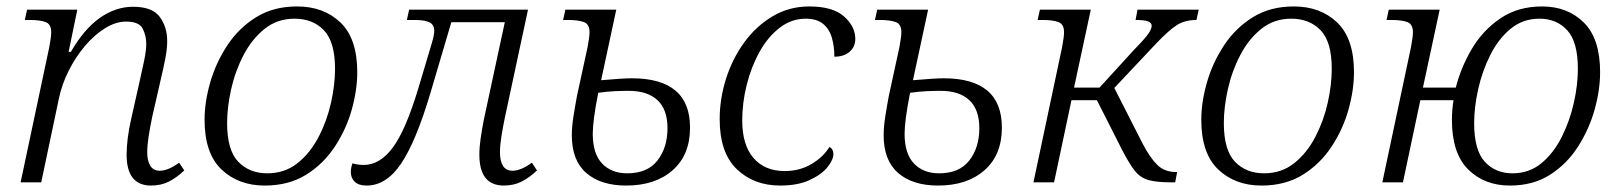

<svg xmlns="http://www.w3.org/2000/svg" viewBox="-20 -566 5031 596"><path d="M449 10Q373 10 373 -86Q373 -109 376.5 -137Q380 -165 387 -196L414 -316Q422 -351 428 -380.5Q434 -410 434 -430Q434 -455 423 -477Q412 -499 371 -499Q339 -499 305.5 -478Q272 -457 243 -422.5Q214 -388 193 -346Q172 -304 163 -261L108 0H44L133 -420Q139 -452 139 -466Q139 -491 121.5 -497.5Q104 -504 72 -504H57L64 -536H220L193 -405H200Q241 -476 290 -510.5Q339 -545 393 -545Q453 -545 476 -513.5Q499 -482 499 -439Q499 -414 493 -383.5Q487 -353 481 -328L452 -201Q446 -172 441.5 -143.5Q437 -115 437 -93Q437 -67 446.5 -51.5Q456 -36 476 -36Q502 -36 536 -61L552 -37Q529 -15 504.5 -2.5Q480 10 449 10Z M802 10Q720 10 667.5 -40Q615 -90 615 -194Q615 -249 632.5 -310Q650 -371 685.5 -425Q721 -479 775 -512.5Q829 -546 902 -546Q985 -546 1037 -496Q1089 -446 1089 -342Q1089 -287 1072 -226Q1055 -165 1019.5 -111Q984 -57 930 -23.5Q876 10 802 10ZM810 -28Q864 -28 903.5 -59.5Q943 -91 969 -141Q995 -191 1007.5 -247Q1020 -303 1020 -352Q1020 -436 985.5 -472Q951 -508 894 -508Q841 -508 801.5 -476.5Q762 -445 736 -395Q710 -345 697.5 -289Q685 -233 685 -184Q685 -100 719.5 -64Q754 -28 810 -28Z M1118 10Q1093 10 1081 -2Q1069 -14 1069 -32Q1069 -44 1074 -59Q1091 -54 1109 -54Q1159 -54 1199 -107.5Q1239 -161 1278 -290L1321 -434Q1328 -458 1328 -470Q1328 -490 1312.5 -497Q1297 -504 1268 -504H1243L1250 -536H1619L1547 -200Q1541 -171 1536.5 -143Q1532 -115 1532 -93Q1532 -66 1541.5 -51Q1551 -36 1571 -36Q1597 -36 1631 -61L1647 -37Q1624 -15 1599.5 -2.5Q1575 10 1544 10Q1468 10 1468 -86Q1468 -109 1472 -136.5Q1476 -164 1482 -195L1547 -497H1381L1316 -277Q1271 -126 1225 -58Q1179 10 1118 10Z M1924 10Q1845 10 1800 -29Q1755 -68 1755 -146Q1755 -172 1760 -204Q1765 -236 1771 -268L1804 -420Q1810 -452 1810 -466Q1810 -491 1792.5 -497.5Q1775 -504 1743 -504H1728L1735 -536H1893L1846 -317Q1880 -320 1904 -321.5Q1928 -323 1941 -323Q2122 -323 2122 -170Q2122 -85 2068 -37.5Q2014 10 1924 10ZM1927 -28Q1990 -28 2021 -68Q2052 -108 2052 -168Q2052 -226 2021 -255Q1990 -284 1932 -284Q1912 -284 1889 -283Q1866 -282 1837 -278Q1828 -232 1824 -201Q1820 -170 1820 -151Q1820 -89 1849 -58.5Q1878 -28 1927 -28Z M2402 10Q2320 10 2267 -41Q2214 -92 2214 -196Q2214 -259 2233.5 -321Q2253 -383 2290 -434Q2327 -485 2378.5 -515.5Q2430 -546 2492 -546Q2565 -546 2600 -515Q2635 -484 2635 -445Q2635 -421 2617.5 -405.5Q2600 -390 2570 -390Q2570 -421 2562.5 -448Q2555 -475 2535.5 -491.5Q2516 -508 2481 -508Q2437 -508 2400.5 -480Q2364 -452 2338 -405.5Q2312 -359 2298 -303Q2284 -247 2284 -192Q2284 -116 2319 -75.5Q2354 -35 2416 -35Q2462 -35 2498.5 -56.5Q2535 -78 2555 -110Q2567 -103 2567 -88Q2567 -70 2548.5 -47Q2530 -24 2493 -7Q2456 10 2402 10Z M2892 10Q2813 10 2768 -29Q2723 -68 2723 -146Q2723 -172 2728 -204Q2733 -236 2739 -268L2772 -420Q2778 -452 2778 -466Q2778 -491 2760.5 -497.5Q2743 -504 2711 -504H2696L2703 -536H2861L2814 -317Q2848 -320 2872 -321.5Q2896 -323 2909 -323Q3090 -323 3090 -170Q3090 -85 3036 -37.5Q2982 10 2892 10ZM2895 -28Q2958 -28 2989 -68Q3020 -108 3020 -168Q3020 -226 2989 -255Q2958 -284 2900 -284Q2880 -284 2857 -283Q2834 -282 2805 -278Q2796 -232 2792 -201Q2788 -170 2788 -151Q2788 -89 2817 -58.5Q2846 -28 2895 -28Z M3188 0 3277 -420Q3283 -452 3283 -466Q3283 -491 3265.5 -497.5Q3248 -504 3216 -504H3201L3208 -536H3366L3314 -294H3393L3499 -410Q3536 -448 3545.5 -462.5Q3555 -477 3555 -486Q3555 -495 3544 -499.5Q3533 -504 3505 -504L3511 -536H3701L3694 -504Q3658 -504 3633 -488Q3608 -472 3569 -431L3439 -293L3527 -120Q3550 -76 3572.5 -54Q3595 -32 3631 -32H3634L3628 0H3615Q3571 0 3545.5 -7Q3520 -14 3502.5 -36Q3485 -58 3462 -103L3385 -255H3306L3252 0Z M3896 10Q3814 10 3761.5 -40Q3709 -90 3709 -194Q3709 -249 3726.5 -310Q3744 -371 3779.5 -425Q3815 -479 3869 -512.5Q3923 -546 3996 -546Q4079 -546 4131 -496Q4183 -446 4183 -342Q4183 -287 4166 -226Q4149 -165 4113.5 -111Q4078 -57 4024 -23.5Q3970 10 3896 10ZM3904 -28Q3958 -28 3997.5 -59.5Q4037 -91 4063 -141Q4089 -191 4101.5 -247Q4114 -303 4114 -352Q4114 -436 4079.5 -472Q4045 -508 3988 -508Q3935 -508 3895.5 -476.5Q3856 -445 3830 -395Q3804 -345 3791.5 -289Q3779 -233 3779 -184Q3779 -100 3813.5 -64Q3848 -28 3904 -28Z M4271 0 4360 -420Q4366 -452 4366 -466Q4366 -491 4348.5 -497.5Q4331 -504 4299 -504H4284L4291 -536H4449L4397 -294H4499Q4515 -357 4549 -414.5Q4583 -472 4637.5 -509Q4692 -546 4767 -546Q4846 -546 4896.5 -496Q4947 -446 4947 -342Q4947 -287 4930 -226Q4913 -165 4878.5 -111Q4844 -57 4791.5 -23.5Q4739 10 4667 10Q4588 10 4537.5 -40Q4487 -90 4487 -194Q4487 -224 4492 -255H4389L4335 0ZM4675 -28Q4727 -28 4765 -59.5Q4803 -91 4828 -141Q4853 -191 4865.5 -247Q4878 -303 4878 -352Q4878 -436 4845 -472Q4812 -508 4759 -508Q4707 -508 4669 -476.5Q4631 -445 4606 -395Q4581 -345 4568.5 -289Q4556 -233 4556 -184Q4556 -100 4589 -64Q4622 -28 4675 -28Z"/></svg>

Font: Noto Serif Light
Style: Italic
Weight: 300
Italic angle: -12°
Designer: Monotype Design Team
Foundry: Monotype Imaging Inc.
Version: Version 2.013